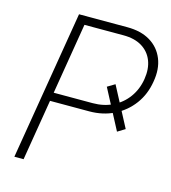

<svg xmlns="http://www.w3.org/2000/svg" viewBox="-109 -816 807 905"><g transform="rotate(15 295.0 -364.0)"><path d="M416.5 -453.6 517.6 -261.7 481 -239.3 379.9 -431.6ZM44.4 0 165 -727.5H400.4Q467.8 -727.5 512.9 -700.2Q558.1 -672.9 577.9 -624Q597.7 -575.2 586.4 -511.7Q576.2 -448.2 540.8 -400.1Q505.4 -352.1 451.2 -325Q397 -297.9 329.6 -297.9H120.6L127.4 -339.4H335.4Q390.1 -339.4 433.6 -361.1Q477.1 -382.8 505.4 -421.9Q533.7 -460.9 542 -512.2Q550.3 -564 534.9 -603Q519.5 -642.1 483.4 -664.1Q447.3 -686 393.1 -686H202.6L89.4 0Z"/></g></svg>

Font: Inter 24pt ExtraLight
Style: Italic
Weight: 250
Italic angle: -9.3988°
Version: Version 4.001;git-66647c0bb